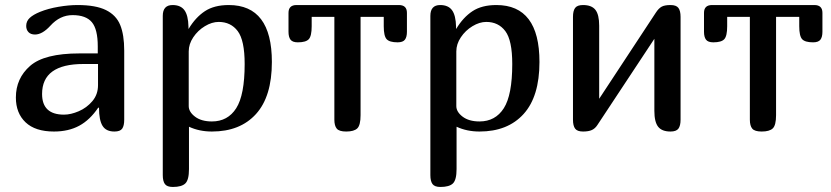

<svg xmlns="http://www.w3.org/2000/svg" viewBox="-20 -522 3297 762"><path d="M194 0Q120 0 81.5 -36.5Q43 -73 43 -135Q43 -211 99.5 -260.5Q156 -310 295 -310H368V-338Q368 -406 344.5 -434Q321 -462 268 -462Q218 -462 180 -420Q148 -385 119 -385Q102 -385 93 -394.5Q84 -404 84 -419Q84 -438 98 -451Q112 -464 139 -475Q171 -488 212 -495Q253 -502 288 -502Q360 -502 400.5 -482Q441 -462 457 -423Q473 -384 473 -321V-47Q473 -23 465 -11.5Q457 0 434 0Q401 0 387 -22.5Q373 -45 373 -94L370 -95Q337 -46 294.5 -23Q252 0 194 0ZM147 -149Q147 -67 234 -67Q261 -67 292.5 -80.5Q324 -94 346.5 -120.5Q369 -147 369 -184V-268H311Q147 -268 147 -149Z M665 -502Q697 -502 712 -481.5Q727 -461 728 -416V-408H729Q756 -453 793 -477.5Q830 -502 888 -502Q1059 -502 1059 -276Q1059 -139 996 -69.5Q933 0 821 0Q771 0 730 -19V149Q730 192 715.5 206Q701 220 666 220Q643 220 634.5 208.5Q626 197 626 173V-459Q626 -502 665 -502ZM848 -435Q821 -435 793 -418Q765 -401 747 -374Q729 -347 729 -318V-101Q729 -78 754 -59Q779 -40 821 -40Q884 -40 917.5 -92.5Q951 -145 951 -268Q951 -362 923.5 -398.5Q896 -435 848 -435Z M1354 0Q1326 0 1316.5 -11.5Q1307 -23 1307 -47V-455H1217V-418Q1217 -379 1205.5 -366.5Q1194 -354 1162 -354Q1141 -354 1133 -364.5Q1125 -375 1125 -396V-471Q1125 -502 1157 -502H1563Q1595 -502 1595 -471V-396Q1595 -375 1587 -364.5Q1579 -354 1558 -354Q1526 -354 1514.5 -366.5Q1503 -379 1503 -418V-455H1411V-65Q1411 -25 1398 -12.5Q1385 0 1354 0Z M1727 -502Q1759 -502 1774 -481.5Q1789 -461 1790 -416V-408H1791Q1818 -453 1855 -477.5Q1892 -502 1950 -502Q2121 -502 2121 -276Q2121 -139 2058 -69.5Q1995 0 1883 0Q1833 0 1792 -19V149Q1792 192 1777.5 206Q1763 220 1728 220Q1705 220 1696.5 208.5Q1688 197 1688 173V-459Q1688 -502 1727 -502ZM1910 -435Q1883 -435 1855 -418Q1827 -401 1809 -374Q1791 -347 1791 -318V-101Q1791 -78 1816 -59Q1841 -40 1883 -40Q1946 -40 1979.5 -92.5Q2013 -145 2013 -268Q2013 -362 1985.5 -398.5Q1958 -435 1910 -435Z M2641 0Q2607 0 2592 -19Q2577 -38 2577 -82V-368L2351 -26Q2342 -12 2329 -6Q2316 0 2294 0Q2271 0 2262.5 -11.5Q2254 -23 2254 -47V-455Q2254 -479 2262.5 -490.5Q2271 -502 2294 -502Q2328 -502 2343 -483Q2358 -464 2358 -420V-130L2583 -472Q2594 -489 2606 -495.5Q2618 -502 2641 -502Q2664 -502 2672.5 -490.5Q2681 -479 2681 -455V-47Q2681 -23 2672.5 -11.5Q2664 0 2641 0Z M3003 0Q2975 0 2965.5 -11.5Q2956 -23 2956 -47V-455H2866V-418Q2866 -379 2854.5 -366.5Q2843 -354 2811 -354Q2790 -354 2782 -364.5Q2774 -375 2774 -396V-471Q2774 -502 2806 -502H3212Q3244 -502 3244 -471V-396Q3244 -375 3236 -364.5Q3228 -354 3207 -354Q3175 -354 3163.5 -366.5Q3152 -379 3152 -418V-455H3060V-65Q3060 -25 3047 -12.5Q3034 0 3003 0Z"/></svg>

Font: Marmelad for Arash.Academy
Style: Regular
Weight: 400
Designer: Manvel Shmavonyan
Foundry: Cyreal
Version: Version 1.110;Glyphs 3.2 (3202)